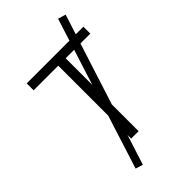

<svg xmlns="http://www.w3.org/2000/svg" viewBox="-297 -927 1179 1179"><g transform="rotate(-45 293.0 -337.0)"><path d="M197.8 164.6 260.7 -31.7V0H325.2V-232.4L453.6 -633.3H539.1V-693.4H473.1L514.6 -822.8L463.9 -837.9L418 -693.4H46.9V-633.3H260.7V-199.2L149.9 149.4ZM325.2 -401.9V-633.3H398.9Z"/></g></svg>

Font: Cascadia Code PL Light
Style: Regular
Weight: 300
Monospace: yes
Designer: Aaron Bell
Foundry: Saja Typeworks
Version: Version 2404.023